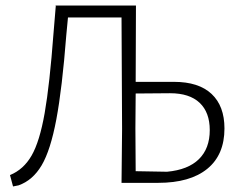

<svg xmlns="http://www.w3.org/2000/svg" viewBox="-20 -659 868 692"><path d="M27 13 16 -28Q65 -48 94 -98.5Q123 -149 141 -251.5Q159 -354 173 -541L181 -637L180 -639H470L469 -364H607Q696 -364 742.5 -320.5Q789 -277 789 -196Q789 -101 727 -50.5Q665 0 550 0H418L420 -194L418 -596H225L219 -533Q204 -340 183 -228.5Q162 -117 130 -63Q98 -9 47 9ZM468 -197 469 -42 582 -40Q658 -47 697 -85.5Q736 -124 736 -190Q736 -254 699.5 -288.5Q663 -323 593 -323L469 -322Z"/></svg>

Font: Alegreya Sans Light
Style: Regular
Weight: 300
Designer: Juan Pablo del Peral
Foundry: Huerta Tipografica
Version: Version 2.007